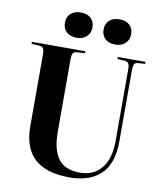

<svg xmlns="http://www.w3.org/2000/svg" viewBox="-101 -1030 951 1125"><g transform="rotate(10 374.5 -467.5)"><path d="M518.1 -798.8Q480.5 -798.8 458.3 -819.3Q436 -839.8 436 -874Q436 -908.2 458 -928.7Q480 -949.2 518.1 -949.2Q556.6 -949.2 578.4 -929Q600.1 -908.7 600.1 -874Q600.1 -840.3 577.4 -819.6Q554.7 -798.8 518.1 -798.8ZM288.1 -798.8Q250.5 -798.8 228.3 -819.3Q206.1 -839.8 206.1 -874Q206.1 -908.2 228.3 -928.7Q250.5 -949.2 288.1 -949.2Q326.7 -949.2 348.4 -929Q370.1 -908.7 370.1 -874Q370.1 -840.3 347.4 -819.6Q324.7 -798.8 288.1 -798.8ZM389.2 14.2Q251 14.2 181.4 -48.8Q111.8 -111.8 111.8 -243.2V-668Q111.8 -693.8 105 -704.6Q98.1 -715.3 78.1 -715.8L35.2 -717.8V-730H353V-717.8L306.2 -715.8Q288.6 -714.8 282.2 -704.6Q275.9 -694.3 275.9 -666V-236.8Q275.9 -130.9 315.7 -77.4Q355.5 -23.9 444.8 -23.9Q526.4 -23.9 572.8 -80.8Q619.1 -137.7 619.1 -241.2V-668Q619.1 -695.3 611.8 -705.3Q604.5 -715.3 583 -715.8L545.9 -717.8V-730H710.9V-717.8L673.8 -715.8Q654.3 -715.3 647.7 -705.1Q641.1 -694.8 641.1 -666V-242.2Q641.1 -174.8 623 -124.8Q605 -74.7 570.8 -44.7Q536.6 -14.6 491.5 -0.2Q446.3 14.2 389.2 14.2Z"/></g></svg>

Font: Display Regular
Style: Bold
Weight: 700
Designer: Latin by Veronika Burian and Jose Scaglione. Greek by Irene Vlachou. Cyrillic by Vera Evstafieva.
Foundry: TypeTogether
Version: Version 3.002